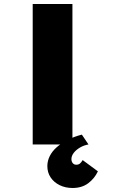

<svg xmlns="http://www.w3.org/2000/svg" viewBox="-20 -720 630 957"><path d="M143 0V-162V-538V-700H341V-538V-162V0ZM216 108Q216 82 228 58Q240 34 262.5 14Q285 -6 317 -22.5Q349 -39 388 -49L421 0Q398 4 378.5 15.5Q359 27 347.5 42Q336 57 336 73Q336 85 342.5 93Q349 101 360 101Q371 101 378 95.5Q385 90 392 78L468 134Q451 170 419.5 193.5Q388 217 342 217Q306 217 277.5 203Q249 189 232.5 164.5Q216 140 216 108Z"/></svg>

Font: Mach ExtraBold
Style: Regular
Weight: 800
Version: Version 1.002